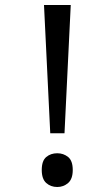

<svg xmlns="http://www.w3.org/2000/svg" viewBox="-20 -734 423 768"><path d="M181 -201 156 -714H263L238 -201ZM147 -54Q147 -91 165 -106Q183 -121 209 -121Q234 -121 252.5 -106Q271 -91 271 -54Q271 -18 252.5 -2Q234 14 209 14Q183 14 165 -2Q147 -18 147 -54Z"/></svg>

Font: kannada15
Style: Book
Weight: 400
Designer: Jelle Bosma - Monotype Design Team
Foundry: Monotype Imaging Inc.
Version: Version 2.003